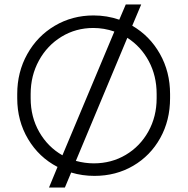

<svg xmlns="http://www.w3.org/2000/svg" viewBox="-20 -769 838 858"><path d="M740 -349V-330Q740 -231 696 -152Q652 -73 575 -28Q498 17 402 17Q348 17 298 2L270 69H199L237 -23Q154 -66 105.5 -147.5Q57 -229 57 -330V-349Q57 -447 102 -527.5Q147 -608 225 -654Q303 -700 398 -700Q458 -700 513 -681L542 -749H611L571 -654Q649 -609 694.5 -528.5Q740 -448 740 -349ZM259 -75 491 -628Q445 -644 397 -644Q319 -644 255 -605Q191 -566 154 -498.5Q117 -431 117 -349V-330Q117 -246 155.5 -179Q194 -112 259 -75ZM680 -349Q680 -430 645 -495.5Q610 -561 549 -600L319 -50Q360 -39 399 -39Q478 -39 542 -77Q606 -115 643 -181.5Q680 -248 680 -330Z"/></svg>

Font: Bellota Text
Style: Regular
Weight: 400
Designer: Kemie Guaida
Foundry: Kemie Guaida
Version: Version 4.001